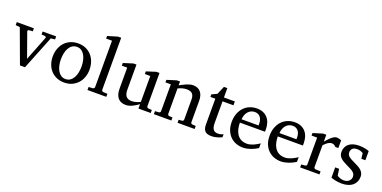

<svg xmlns="http://www.w3.org/2000/svg" viewBox="-15 -1529 4644 2334"><g transform="rotate(20 2307.5 -362.5)"><path d="M465.8 -437 291 0H226.1L64.9 -437L9.8 -442.9V-481.9H231V-442.9L183.1 -439.9Q174.8 -439 169.9 -432.6Q165 -426.3 168 -418L279.8 -105L402.8 -418Q406.2 -425.8 401.9 -432.4Q397.5 -439 389.2 -439.9L344.2 -442.9V-481.9H519V-442.9Z M934.6 -241.2Q934.6 -282.2 926.5 -319.8Q918.5 -357.4 901.9 -386.2Q885.3 -415 860.4 -432.1Q835.4 -449.2 801.8 -449.2Q767.1 -449.2 741.7 -432.1Q716.3 -415 700 -386.2Q683.6 -357.4 675.8 -319.8Q668 -282.2 668 -241.2Q668 -200.7 676 -163.1Q684.1 -125.5 700.7 -96.7Q717.3 -67.9 742.2 -50.5Q767.1 -33.2 800.8 -33.2Q835 -33.2 860.4 -50.3Q885.7 -67.4 902.1 -96.2Q918.5 -125 926.5 -162.6Q934.6 -200.2 934.6 -241.2ZM1038.6 -240.2Q1038.6 -187 1021.7 -140.9Q1004.9 -94.7 973.9 -60.8Q942.9 -26.9 898.7 -7.3Q854.5 12.2 799.8 12.2Q745.1 12.2 701.2 -7.1Q657.2 -26.4 626.5 -60.1Q595.7 -93.8 579.3 -139.9Q563 -186 563 -240.2Q563 -293.5 579.6 -339.8Q596.2 -386.2 627.4 -420.7Q658.7 -455.1 702.9 -474.6Q747.1 -494.1 802.7 -494.1Q858.4 -494.1 902.3 -474.1Q946.3 -454.1 976.6 -419.7Q1006.8 -385.3 1022.7 -339.1Q1038.6 -293 1038.6 -240.2Z M1099.6 0V-39.1L1152.8 -42Q1159.7 -42 1167.2 -49.1Q1174.8 -56.2 1174.8 -63V-665H1098.6V-698.2L1226.6 -736.8H1267.6V-63Q1267.6 -56.2 1274.7 -49.1Q1281.7 -42 1288.6 -42L1342.8 -39.1V0Z M1758.8 0V-57.1Q1746.1 -47.4 1727.8 -35.2Q1709.5 -22.9 1688.2 -12.5Q1667 -2 1643.8 5.1Q1620.6 12.2 1598.6 12.2Q1566.4 12.2 1540.8 2.7Q1515.1 -6.8 1497.3 -26.6Q1479.5 -46.4 1470 -76.9Q1460.4 -107.4 1460.4 -149.9V-420.9H1390.6V-455.1L1513.7 -494.1H1553.7V-168.9Q1553.7 -142.6 1558.8 -121.6Q1564 -100.6 1575.4 -85.9Q1586.9 -71.3 1605.5 -63.7Q1624 -56.2 1650.4 -56.2Q1665.5 -56.2 1681.2 -59.1Q1696.8 -62 1710.9 -66.7Q1725.1 -71.3 1737.5 -76.4Q1750 -81.5 1758.8 -85.9V-420.9H1688.5V-455.1L1810.5 -494.1H1851.6V-64Q1851.6 -54.7 1858.2 -48.8Q1864.7 -43 1873.5 -42L1917.5 -39.1V0Z M2264.6 0V-39.1L2306.6 -42Q2315.4 -43 2321.5 -48.8Q2327.6 -54.7 2327.6 -64V-324.2Q2327.6 -371.6 2305.7 -396.2Q2283.7 -420.9 2231.4 -420.9Q2202.6 -420.9 2174.8 -412.8Q2147 -404.8 2121.6 -392.1V-64Q2121.6 -54.7 2127.4 -48.8Q2133.3 -43 2142.6 -42L2184.6 -39.1V0H1958.5V-39.1L2007.3 -42Q2016.6 -43 2022.5 -48.8Q2028.3 -54.7 2028.3 -64V-411.1H1958.5V-443.8L2080.6 -481.9H2121.6V-432.1Q2142.6 -443.8 2164.3 -455.1Q2186 -466.3 2207.5 -475.1Q2229 -483.9 2249 -489Q2269 -494.1 2286.6 -494.1Q2352.1 -494.1 2386.2 -453.6Q2420.4 -413.1 2420.4 -339.8V-64Q2420.4 -54.7 2426.5 -48.8Q2432.6 -43 2441.4 -42L2485.4 -39.1V0Z M2838.4 -21Q2819.8 -11.7 2797.9 -4.4Q2779.3 2 2754.9 7.1Q2730.5 12.2 2703.6 12.2Q2647 12.2 2621.6 -14.2Q2596.2 -40.5 2596.2 -100.1V-432.1H2532.2V-464.8L2600.6 -497.1L2645.5 -603H2689.5V-481.9H2830.6V-432.1H2689.5V-152.8Q2689.5 -123 2694.6 -102.3Q2699.7 -81.5 2709.7 -68.6Q2719.7 -55.7 2734.6 -49.8Q2749.5 -43.9 2769.5 -43.9Q2784.2 -43.9 2796.6 -46.4Q2809.1 -48.8 2818.4 -52.2Q2829.1 -56.2 2838.4 -61Z M3301.3 -49.8Q3280.3 -36.6 3257.6 -25.4Q3234.9 -14.2 3210.7 -5.9Q3186.5 2.4 3161.6 7.3Q3136.7 12.2 3111.3 12.2Q3065.9 12.2 3023.9 -3.2Q2981.9 -18.6 2950 -49.3Q2918 -80.1 2898.7 -126.7Q2879.4 -173.3 2879.4 -235.8Q2879.4 -294.4 2897 -342Q2914.6 -389.6 2945.8 -423.6Q2977.1 -457.5 3020 -475.8Q3063 -494.1 3114.3 -494.1Q3160.6 -494.1 3195.8 -478.8Q3231 -463.4 3254.4 -436.3Q3277.8 -409.2 3289.6 -371.3Q3301.3 -333.5 3301.3 -289.1V-275.9Q3301.3 -268.1 3300.3 -261.2H2976.1Q2976.1 -223.1 2984.1 -185.1Q2992.2 -147 3011.2 -116.7Q3030.3 -86.4 3062.5 -67.6Q3094.7 -48.8 3143.1 -48.8Q3164.6 -48.8 3185.5 -54.4Q3206.5 -60.1 3226.8 -68.8Q3247.1 -77.6 3265.6 -88.6Q3284.2 -99.6 3301.3 -110.8ZM3201.2 -328.1Q3201.2 -353 3195.3 -374.3Q3189.5 -395.5 3177.5 -411.1Q3165.5 -426.8 3147.2 -435.8Q3128.9 -444.8 3104 -444.8Q3079.1 -444.8 3057.6 -435.3Q3036.1 -425.8 3019.8 -407.7Q3003.4 -389.6 2993.4 -364Q2983.4 -338.4 2981.4 -306.2H3201.2Z M3791.5 -49.8Q3770.5 -36.6 3747.8 -25.4Q3725.1 -14.2 3700.9 -5.9Q3676.8 2.4 3651.9 7.3Q3627 12.2 3601.6 12.2Q3556.2 12.2 3514.2 -3.2Q3472.2 -18.6 3440.2 -49.3Q3408.2 -80.1 3388.9 -126.7Q3369.6 -173.3 3369.6 -235.8Q3369.6 -294.4 3387.2 -342Q3404.8 -389.6 3436 -423.6Q3467.3 -457.5 3510.3 -475.8Q3553.2 -494.1 3604.5 -494.1Q3650.9 -494.1 3686 -478.8Q3721.2 -463.4 3744.6 -436.3Q3768.1 -409.2 3779.8 -371.3Q3791.5 -333.5 3791.5 -289.1V-275.9Q3791.5 -268.1 3790.5 -261.2H3466.3Q3466.3 -223.1 3474.4 -185.1Q3482.4 -147 3501.5 -116.7Q3520.5 -86.4 3552.7 -67.6Q3585 -48.8 3633.3 -48.8Q3654.8 -48.8 3675.8 -54.4Q3696.8 -60.1 3717 -68.8Q3737.3 -77.6 3755.9 -88.6Q3774.4 -99.6 3791.5 -110.8ZM3691.4 -328.1Q3691.4 -353 3685.5 -374.3Q3679.7 -395.5 3667.7 -411.1Q3655.8 -426.8 3637.5 -435.8Q3619.1 -444.8 3594.2 -444.8Q3569.3 -444.8 3547.9 -435.3Q3526.4 -425.8 3510 -407.7Q3493.7 -389.6 3483.6 -364Q3473.6 -338.4 3471.7 -306.2H3691.4Z M4167.5 -379.9Q4157.7 -391.1 4145 -399.2Q4132.3 -407.2 4113.8 -407.2Q4089.4 -407.2 4064.5 -390.9Q4039.6 -374.5 4013.7 -345.2V-64Q4013.7 -54.7 4019.5 -48.8Q4025.4 -43 4034.7 -42L4100.6 -39.1V0H3850.6V-38.1L3899.9 -42Q3908.7 -43 3914.8 -48.8Q3920.9 -54.7 3920.9 -64V-411.1H3848.6V-443.8L3972.7 -481.9H4013.7V-393.1Q4024.4 -404.8 4039.8 -422.1Q4055.2 -439.5 4072.8 -455.6Q4090.3 -471.7 4109.1 -482.9Q4127.9 -494.1 4145.5 -494.1Q4153.3 -494.1 4162.1 -492.7Q4170.9 -491.2 4179.2 -489Q4187.5 -486.8 4194.6 -484.1Q4201.7 -481.4 4206.5 -479V-379.9Z M4580.6 -145Q4580.6 -108.4 4567.4 -79.1Q4554.2 -49.8 4529.8 -29.5Q4505.4 -9.3 4469.7 1.5Q4434.1 12.2 4389.6 12.2Q4366.7 12.2 4345 9.5Q4323.2 6.8 4304.9 2.7Q4286.6 -1.5 4272.5 -5.9Q4258.3 -10.3 4251 -13.2V-146H4301.8L4314 -61Q4329.1 -51.3 4351.3 -42.2Q4373.5 -33.2 4402.8 -33.2Q4424.3 -33.2 4440.9 -39.8Q4457.5 -46.4 4469 -57.1Q4480.5 -67.9 4486.6 -81.8Q4492.7 -95.7 4492.7 -110.8Q4492.7 -131.8 4484.4 -146.7Q4476.1 -161.6 4460.4 -173.6Q4444.8 -185.5 4422.1 -196.8Q4399.4 -208 4370.6 -222.2Q4343.3 -235.4 4322.3 -248.3Q4301.3 -261.2 4286.9 -276.1Q4272.5 -291 4265.1 -308.8Q4257.8 -326.7 4257.8 -349.1Q4257.8 -382.3 4269.8 -409.2Q4281.7 -436 4304.7 -454.8Q4327.6 -473.6 4361.1 -483.9Q4394.5 -494.1 4438 -494.1Q4460 -494.1 4480 -491.7Q4500 -489.3 4516.6 -485.8Q4533.2 -482.4 4545.9 -478.5Q4558.6 -474.6 4565.9 -471.2V-353H4513.7L4505.9 -422.9Q4495.1 -431.2 4474.1 -438.5Q4453.1 -445.8 4429.7 -445.8Q4388.2 -445.8 4368.4 -427Q4348.6 -408.2 4348.6 -378.9Q4348.6 -361.8 4354.2 -349.1Q4359.9 -336.4 4372.8 -325.2Q4385.7 -314 4407 -302.2Q4428.2 -290.5 4460 -275.9Q4486.3 -264.2 4508.3 -251.5Q4530.3 -238.8 4546.4 -223.1Q4562.5 -207.5 4571.5 -188.5Q4580.6 -169.4 4580.6 -145Z"/></g></svg>

Font: BabelStone Ogham Pictish
Style: Bold
Weight: 700
Designer: Andrew West
Foundry: BabelStone
Version: Version 1.02 March 14, 2022